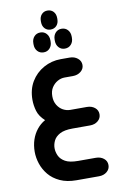

<svg xmlns="http://www.w3.org/2000/svg" viewBox="-103 -730 662 1075"><g transform="rotate(-10 227.5 -193.0)"><path d="M200 -618V-624Q200 -647 213 -661Q226 -675 246 -675Q267 -675 280 -661Q293 -647 293 -624V-618Q293 -595 280 -581Q267 -567 246 -567Q226 -567 213 -581Q200 -595 200 -618ZM186 -448Q164 -448 150.5 -463Q137 -478 137 -501V-508Q137 -531 150.5 -546Q164 -561 186 -561Q207 -561 220.5 -546Q234 -531 234 -508V-501Q234 -478 220.5 -463Q207 -448 186 -448ZM258 -501V-508Q258 -531 271.5 -546Q285 -561 306 -561Q328 -561 341.5 -546Q355 -531 355 -508V-501Q355 -478 341.5 -463Q328 -448 306 -448Q285 -448 271.5 -463Q258 -478 258 -501ZM127 -73Q96 -101 86.5 -133Q77 -165 77 -197Q77 -256 103.5 -300Q130 -344 175 -369Q220 -394 272 -394H323Q350 -394 368.5 -379Q387 -364 387 -341Q387 -319 368.5 -304Q350 -289 323 -289H276Q255 -289 235.5 -278Q216 -267 203 -247Q190 -227 190 -197Q190 -168 203 -147Q216 -126 235.5 -115.5Q255 -105 276 -105H370Q397 -105 415 -90.5Q433 -76 433 -53Q433 -30 415 -15Q397 0 370 0H270Q223 0 197.5 14Q172 28 162 49Q152 70 152 91Q152 113 162 134.5Q172 156 197 170Q222 184 270 184H370Q397 184 415 198.5Q433 213 433 236Q433 259 415 274Q397 289 370 289H242Q188 289 149 271Q110 253 86 224Q62 195 50.5 160.5Q39 126 39 92Q39 55 49.5 23.5Q60 -8 80 -33Q100 -58 127 -73Z"/></g></svg>

Font: Beiruti
Style: Bold
Weight: 700
Designer: Arlette Boutros
Foundry: Boutros
Version: Version 1.41